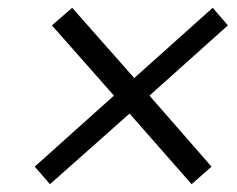

<svg xmlns="http://www.w3.org/2000/svg" viewBox="-20 -551 608 492"><path d="M108 -79 69 -124 272 -306 113 -486 165 -531 324 -351 525 -531 564 -486 363 -306 522 -124 471 -79 312 -260Z"/></svg>

Font: Expletus Sans
Style: Italic
Weight: 400
Italic angle: -7°
Designer: Jasper de Waard
Foundry: Designtown
Version: Version 7.500